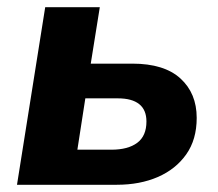

<svg xmlns="http://www.w3.org/2000/svg" viewBox="-20 -511 603 531"><path d="M27 0 105 -491H256L231 -335H346Q434 -335 479 -294Q524 -253 524 -185Q524 -125 495 -84Q466 -43 416.5 -21.5Q367 0 303 0ZM194 -97H288Q334 -97 359.5 -116Q385 -135 385 -175Q385 -207 365 -223Q345 -239 306 -239H216Z"/></svg>

Font: Nunito Sans 12pt ExtraBold
Style: Italic
Weight: 800
Italic angle: -9°
Designer: Vernon Adams
Foundry: Vernon Adams
Version: Version 3.101;gftools[0.9.27]